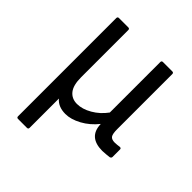

<svg xmlns="http://www.w3.org/2000/svg" viewBox="-189 -603 904 904"><g transform="rotate(45 263.0 -151.0)"><path d="M80 185Q71 185 71 176V-478Q71 -487 80 -487H142Q151 -487 151 -478V-164Q151 -111 171 -86Q191 -61 226 -61Q261 -61 299 -83Q337 -105 364 -142V-478Q364 -487 373 -487H435Q444 -487 444 -478V-112Q444 -79 452 -68.5Q460 -58 481 -58Q488 -58 496 -59Q504 -60 512 -61Q521 -61 521 -53V-3Q521 4 513 7Q503 8 490 9.5Q477 11 467 11Q375 11 372 -72V-74Q340 -34 298.5 -11.5Q257 11 221 11Q173 11 148 -19V176Q148 185 139 185Z"/></g></svg>

Font: Sofia Sans Semi Condensed
Style: Regular
Weight: 400
Designer: Botio Nikoltchev, Ani Petrova
Foundry: lettersoup
Version: Version 4.100; ttfautohint (v1.8.4.7-5d5b)